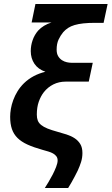

<svg xmlns="http://www.w3.org/2000/svg" viewBox="-20 -747 558 960"><path d="M138.2 -634.8 157.2 -727.1H518.1L498 -632.8H455.1Q421.9 -632.8 397 -630.1Q372.1 -627.4 353 -621.8Q334 -616.2 320.3 -607.2Q306.6 -598.1 295.9 -585.9Q282.2 -569.3 272.7 -548.8Q263.2 -528.3 263.2 -499Q263.2 -478.5 271 -465.8Q278.8 -453.1 290.3 -445.8Q301.8 -438.5 314.5 -435.8Q327.1 -433.1 336.9 -433.1H443.8L423.8 -338.9H308.1Q274.9 -338.9 246.8 -325Q218.8 -311 199.2 -286.1Q183.6 -266.1 173.8 -238.3Q164.1 -210.4 164.1 -173.8Q164.1 -156.7 168.9 -144.3Q173.8 -131.8 185.8 -122.1Q197.8 -112.3 217.8 -104.2Q237.8 -96.2 268.1 -87.9Q291 -81.5 313.2 -74.5Q335.4 -67.4 353 -55.9Q370.6 -44.4 381.3 -26.9Q392.1 -9.3 392.1 18.1Q392.1 41.5 385.3 63.2Q378.4 85 368.2 106.9Q360.4 123 352.1 138.4Q343.8 153.8 336.9 166Q328.6 180.2 320.8 192.9H204.1Q211.4 181.6 222.2 163.8Q232.9 146 243.2 126.2Q253.4 106.4 260.7 87.4Q268.1 68.4 268.1 55.2Q268.1 43 262 34.7Q255.9 26.4 245.6 20.5Q235.4 14.6 221.4 10.5Q207.5 6.3 191.9 2Q147.9 -10.3 117.4 -24.2Q86.9 -38.1 67.6 -57.1Q48.3 -76.2 39.6 -101.8Q30.8 -127.4 30.8 -163.1Q30.8 -181.2 34.4 -202.9Q38.1 -224.6 46.4 -247.1Q54.7 -269.5 67.9 -291Q81.1 -312.5 100.1 -331.1Q143.1 -372.6 207 -388.2Q170.4 -400.9 152.1 -428.2Q133.8 -455.6 133.8 -491.2Q133.8 -519.5 143.1 -546.1Q152.3 -572.8 170.9 -594.2Q196.3 -621.6 237.8 -634.8Z"/></svg>

Font: Lorenzo Sans
Style: Bold Italic
Weight: 700
Italic angle: -12°
Foundry: Intel Corporation
Version: Version 1.00; ttfautohint (v1.5)